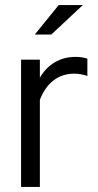

<svg xmlns="http://www.w3.org/2000/svg" viewBox="-20 -736 386 756"><path d="M117 -600H182L306 -716H211ZM63 0H137V-343C163 -410 210 -446 272 -446C289 -446 306 -443 324 -437V-505C309 -510 296 -512 277 -512C216 -512 167 -482 137 -430V-501H63Z"/></svg>

Font: Red Hat Display
Style: Regular
Weight: 400
Designer: Pentagram, MCKL
Foundry: Pentagram, MCKL
Version: Version 1.023